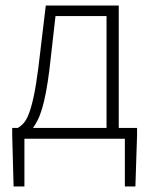

<svg xmlns="http://www.w3.org/2000/svg" viewBox="-20 -500 541 692"><path d="M68 0V172H29L24 -13V-39H44Q55 -45 65 -56Q75 -67 84 -90Q93 -113 101.5 -152.5Q110 -192 118 -254L145 -480H408V-39H474V-13L468 172H430V0ZM158 -248Q152 -201 145.5 -167Q139 -133 131.5 -108Q124 -83 115.5 -66.5Q107 -50 99 -39H364V-442H180Z"/></svg>

Font: hySource Sans Pro Light
Style: Regular
Weight: 300
Designer: Paul D. Hunt
Foundry: Adobe Systems Incorporated
Version: Version 2.021;PS 2.000;hotconv 1.0.86;makeotf.lib2.5.63406